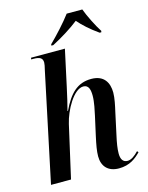

<svg xmlns="http://www.w3.org/2000/svg" viewBox="-140 -1044 881 1140"><g transform="rotate(-15 301.0 -474.0)"><path d="M248 -806 247 -798H259C317 -828 384 -870 425 -903C453 -870 494 -833 544 -798H554L556 -806C532 -842 495 -916 480 -958H384C349 -911 292 -849 248 -806ZM447 10C514 10 553 -22 583 -53L576 -61C553 -37 530 -20 508 -20C480 -20 467 -40 467 -76C467 -105 473 -141 482 -181L512 -320C520 -355 530 -400 530 -434C530 -495 502 -546 424 -546C338 -546 288 -495 242 -398H239C246 -424 264 -498 272 -538L320 -760H112L110 -750H124C163 -750 180 -740 180 -712C180 -703 177 -688 172 -668L31 0H154L227 -322C245 -401 307 -515 367 -515C401 -515 407 -482 407 -447C407 -408 395 -356 389 -328L363 -211C352 -160 345 -124 345 -91C345 -29 381 10 447 10Z"/></g></svg>

Font: Noto Serif Display SemiCondensed SemiBold
Style: Italic
Weight: 600
Width: 4
Italic angle: -12°
Designer: Monotype Design Team
Foundry: Monotype Imaging Inc.
Version: Version 2.009